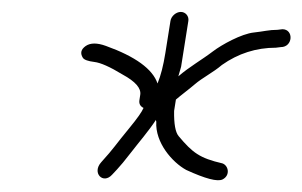

<svg xmlns="http://www.w3.org/2000/svg" viewBox="-20 -514 507 322"><path d="M265.9 -479 257.3 -425C254 -404.3 249.7 -387.3 244.2 -374C236 -398.2 207.1 -419.2 157.6 -437C142.8 -442.4 131.4 -442.3 123.5 -436.7C115.7 -431.1 114.2 -424.6 119 -417C121.2 -413.7 127.6 -411.4 138.1 -410.1C148.7 -408.9 164.6 -401.8 185.6 -389C207.1 -377.3 217 -366 215.2 -355L213.8 -346C212.9 -340 215.2 -335.7 220.7 -333C218.1 -326.6 210.3 -315.5 197.3 -299.7C173 -270.3 171.9 -266.3 149.8 -242C133.6 -224.1 152.9 -204.3 168 -221L176.4 -230C182 -236 189.4 -244.9 198.4 -256.6C214.1 -276.9 228.6 -293.3 241.6 -313C241.5 -312.3 241.6 -311.3 242.1 -310C240 -274.8 269 -241.7 292.3 -229C324.5 -214.2 344.8 -208.9 353.3 -213.1C366.5 -219.8 363.4 -236.3 353 -240C314.9 -248.8 303 -257.8 279.6 -285.7C274.2 -292.1 271.6 -306.2 272 -328L275 -347C282.2 -353.3 298.7 -365.7 306.5 -372.5C319.2 -383.5 338 -392.8 352.1 -405C379.4 -424.3 409.6 -434 442.7 -434L450.9 -435C471.6 -435 472.9 -465 453.6 -465L445.5 -464C430.9 -464 422 -461.2 405.8 -459.5C385 -457.4 351.6 -438.9 337.3 -428C318.3 -413.5 298 -402.3 279.1 -386C281.4 -394 281.4 -394 283.7 -402L295.9 -479C297.1 -486.9 291.2 -494 283.2 -494C275.3 -494 267.1 -486.9 265.9 -479Z"/></svg>

Font: MewTooHand
Style: Ita
Weight: 400
Designer: Mew Too, Robert Jablonski
Version: Version 0.77